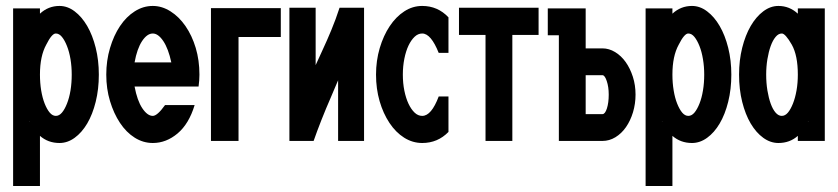

<svg xmlns="http://www.w3.org/2000/svg" viewBox="-20 -474 2807 643"><path d="M23.9 148.9V-445.8H113.8V-428.2Q141.6 -454.1 179.2 -454.1Q206.1 -454.1 230 -436Q253.9 -418 272 -387Q290 -356 300.5 -314Q311 -272 311 -224.1Q311 -175.3 300.5 -133.1Q290 -90.8 272 -60.3Q253.9 -29.8 230 -12.5Q206.1 4.9 179.2 4.9Q141.1 4.9 113.8 -19V148.9ZM78.1 -66.9H80.1V-67.9ZM79.1 -377V-377.9ZM113.8 -224.1Q113.8 -196.3 117.9 -171.1Q122.1 -146 129.6 -127Q137.2 -107.9 146.5 -96.9Q155.8 -85.9 167 -85.9Q178.2 -85.9 187.5 -96.9Q196.8 -107.9 204.3 -127Q211.9 -146 216.1 -170.9Q220.2 -195.8 220.2 -224.1Q220.2 -251 216.1 -275.9Q211.9 -300.8 204.3 -319.8Q196.8 -338.9 187.5 -350.3Q178.2 -361.8 167 -361.8Q153.8 -362.3 134.8 -324.2Q113.8 -286.1 113.8 -224.1Z M335.9 -224.1Q335.9 -271 348.4 -313Q360.8 -355 381.8 -386.5Q402.8 -418 431.2 -436Q459.5 -454.1 491.7 -454.1Q522.5 -454.1 551 -436Q579.6 -418 601.3 -386.5Q623 -355 635.5 -313.5Q647.9 -272 647.9 -224.1Q647.9 -205.1 645 -184.1H430.7Q439.5 -137.2 456.5 -111.6Q473.6 -85.9 491.7 -85.9Q506.8 -85.9 532.7 -122.1H631.8Q612.8 -59.1 574.7 -27.1Q536.6 4.9 491.7 4.9Q459.5 4.9 431.2 -12.9Q402.8 -30.8 381.8 -62.5Q360.8 -94.2 348.4 -135.5Q335.9 -176.8 335.9 -224.1ZM430.7 -265.1H553.7Q543.9 -311 526.9 -336.4Q509.8 -361.8 491.7 -361.8Q472.7 -361.8 455.8 -336.4Q439 -311 430.7 -265.1Z M686.5 -2V-446.8H920.4V-350.1H778.8V-2Z M949.2 -2V-448.2H1037.1V-255.9Q1042 -267.1 1048.6 -281Q1055.2 -294.9 1060.1 -306.2Q1075.2 -338.4 1089.8 -373.8Q1104.5 -409.2 1117.2 -448.2H1199.2V-2H1112.3V-205.1Q1106.4 -190.9 1100.3 -177Q1094.2 -163.1 1088.4 -148.9Q1071.3 -109.9 1056.4 -72Q1041.5 -34.2 1030.3 -2Z M1239.3 -224.1Q1239.3 -271 1251.7 -313Q1264.2 -355 1285.2 -386.5Q1306.2 -418 1334 -436Q1361.8 -454.1 1394 -454.1Q1445.8 -454.1 1481.9 -416V-296.9H1449.2Q1423.3 -361.8 1394 -361.8Q1379.9 -361.8 1368.4 -350.8Q1356.9 -339.8 1348.1 -321.5Q1339.4 -303.2 1334.2 -277.6Q1329.1 -252 1329.1 -224.1Q1329.1 -195.3 1334.2 -170.2Q1339.4 -145 1348.1 -126.5Q1356.9 -107.9 1368.4 -96.9Q1379.9 -85.9 1394 -85.9Q1424.8 -85.9 1449.2 -150.9H1481.9V-32.2Q1445.8 4.9 1394 4.9Q1361.8 4.9 1333.5 -12.9Q1305.2 -30.8 1284.2 -62.5Q1263.2 -94.2 1251.2 -135.5Q1239.3 -176.8 1239.3 -224.1Z M1517.1 -356.9V-448.2H1783.7V-356.9H1695.8V-2H1606V-356.9Z M1814.5 -356V-445.8H1941.4V-312H1997.6Q2019.5 -312 2040 -299.6Q2060.5 -287.1 2075.4 -266.1Q2090.3 -245.1 2099.4 -217Q2108.4 -189 2108.4 -157.2Q2108.4 -126.5 2099.9 -98.1Q2091.3 -69.8 2076.4 -48.3Q2061.5 -26.9 2041 -14.4Q2020.5 -2 1997.6 -2H1851.6V-356ZM1941.4 -91.8H1997.6Q2006.3 -91.8 2012.5 -110.8Q2018.6 -129.9 2018.6 -157.2Q2018.6 -183.1 2012 -202.6Q2005.4 -222.2 1997.6 -222.2H1941.4Z M2142.1 148.9V-445.8H2231.9V-428.2Q2259.8 -454.1 2297.4 -454.1Q2324.2 -454.1 2348.1 -436Q2372.1 -418 2390.1 -387Q2408.2 -356 2418.7 -314Q2429.2 -272 2429.2 -224.1Q2429.2 -175.3 2418.7 -133.1Q2408.2 -90.8 2390.1 -60.3Q2372.1 -29.8 2348.1 -12.5Q2324.2 4.9 2297.4 4.9Q2259.3 4.9 2231.9 -19V148.9ZM2196.3 -66.9H2198.2V-67.9ZM2197.3 -377V-377.9ZM2231.9 -224.1Q2231.9 -196.3 2236.1 -171.1Q2240.2 -146 2247.8 -127Q2255.4 -107.9 2264.6 -96.9Q2273.9 -85.9 2285.2 -85.9Q2296.4 -85.9 2305.7 -96.9Q2314.9 -107.9 2322.5 -127Q2330.1 -146 2334.2 -170.9Q2338.4 -195.8 2338.4 -224.1Q2338.4 -251 2334.2 -275.9Q2330.1 -300.8 2322.5 -319.8Q2314.9 -338.9 2305.7 -350.3Q2296.4 -361.8 2285.2 -361.8Q2272 -362.3 2252.9 -324.2Q2231.9 -286.1 2231.9 -224.1Z M2455.1 -224.1Q2455.1 -272 2465.6 -314Q2476.1 -356 2494.1 -387Q2512.2 -418 2536.1 -436Q2560.1 -454.1 2586.9 -454.1Q2624 -454.1 2651.9 -428.2V-445.8H2742.2V-2H2651.9V-19Q2625 4.9 2586.9 4.9Q2560.1 4.9 2536.1 -12.5Q2512.2 -29.8 2494.1 -60.3Q2476.1 -90.8 2465.6 -132.8Q2455.1 -174.8 2455.1 -224.1ZM2545.9 -224.1Q2545.9 -196.3 2550 -171.1Q2554.2 -146 2561 -127Q2567.9 -107.9 2577.4 -96.9Q2586.9 -85.9 2598.1 -85.9Q2609.4 -85.9 2618.7 -96.9Q2627.9 -107.9 2635.5 -127Q2643.1 -146 2647.5 -170.9Q2651.9 -195.8 2651.9 -224.1Q2651.9 -288.1 2631.8 -324.2Q2609.9 -362.3 2598.1 -361.8Q2586.9 -361.8 2577.4 -350.3Q2567.9 -338.9 2561 -319.8Q2554.2 -300.8 2550 -275.9Q2545.9 -251 2545.9 -224.1ZM2685.1 -66.9H2688L2686 -67.9Q2686 -66.9 2685.1 -66.9Z"/></svg>

Font: Fundamental  Brigade Condensed
Style: Regular
Weight: 400
Width: 3
Designer: Peter Wiegel, original typeface by Carl Albert Fahrenwaldt 1901
Foundry: Peter Wiegel
Version: Version 0.000 2012 initial release